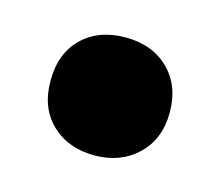

<svg xmlns="http://www.w3.org/2000/svg" viewBox="-44 -424 330 287"><g transform="rotate(15 121.0 -280.0)"><path d="M120.5 -188.5Q80 -188.5 54.2 -213Q28.5 -237.5 28.5 -279.5Q28.5 -322 53.8 -346.5Q79 -371 120.5 -371Q162 -371 187.5 -346Q213 -321 213 -279.5Q213 -238.5 187 -213.5Q161 -188.5 120.5 -188.5Z"/></g></svg>

Font: Encode Sans Condensed
Style: Bold
Weight: 700
Width: 3
Designer: Multiple Designers
Foundry: Impallari Type
Version: Version 3.000; ttfautohint (v1.8.3) -l 8 -r 50 -G 200 -x 14 